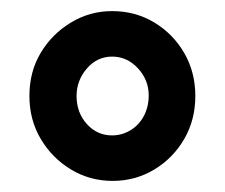

<svg xmlns="http://www.w3.org/2000/svg" viewBox="-20 -744 406 346"><path d="M33 -571Q33 -615 53.5 -649Q74 -683 108 -703.5Q142 -724 182 -724Q224 -724 258 -703.5Q292 -683 312 -648.5Q332 -614 332 -571Q332 -528 312 -493.5Q292 -459 258 -438.5Q224 -418 183 -418Q142 -418 108 -438.5Q74 -459 53.5 -493.5Q33 -528 33 -571ZM118 -571Q118 -541 136.5 -520.5Q155 -500 182 -500Q200 -500 215.5 -509.5Q231 -519 239.5 -535.5Q248 -552 248 -572Q248 -600 228.5 -621Q209 -642 182 -642Q155 -642 136.5 -620.5Q118 -599 118 -571Z"/></svg>

Font: Noto Sans Display Condensed
Style: Bold
Weight: 700
Width: 3
Designer: Monotype Design Team
Foundry: Monotype Imaging Inc.
Version: Version 2.003